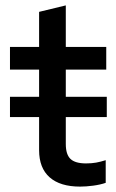

<svg xmlns="http://www.w3.org/2000/svg" viewBox="-20 -683 429 712"><path d="M277 9Q203 9 164 -25.5Q125 -60 125 -126V-249H17V-324H125V-425H17V-509H125V-639L224 -663V-509H374V-425H224V-324H376V-249H224V-149Q224 -110 241.5 -93.5Q259 -77 299 -77Q320 -77 336.5 -80Q353 -83 372 -89V-5Q352 2 325.5 5.5Q299 9 277 9Z"/></svg>

Font: Red Hat Display Medium
Style: Regular
Weight: 500
Designer: Pentagram, MCKL
Foundry: Pentagram, MCKL
Version: Version 1.023